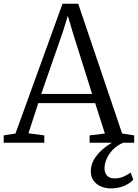

<svg xmlns="http://www.w3.org/2000/svg" viewBox="-24 -770 744 1036"><path d="M59.5 -49.5 313.5 -750H398L635 -49.5L700 -39.5V0H459.5V-39.5L542 -49.5L489.5 -213.5H182.5L129.5 -50.5L215 -39.5V0H-4V-39.5ZM473 -263 367 -600 342 -685 315 -597.5 198.5 -263ZM574 246.5Q545 246.5 520.5 236Q496 225.5 481 205Q466 184.5 466 154.5Q466 120.5 483 91.2Q500 62 526.8 38.5Q553.5 15 582 -1L609 -5L643 -1Q607 14.5 584.2 38.5Q561.5 62.5 550.8 88.8Q540 115 540 137.5Q540 163.5 553.8 178Q567.5 192.5 595 192.5Q620 192.5 641.5 183.5Q663 174.5 681 161L695 199Q680.5 217.5 648.2 232Q616 246.5 574 246.5Z"/></svg>

Font: Merriweather 36pt Light
Style: Regular
Weight: 300
Designer: Eben Sorkin
Foundry: Eben Sorkin
Version: Version 2.100